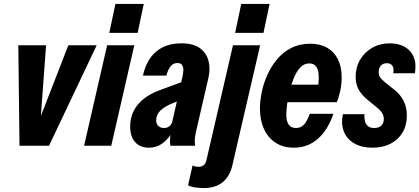

<svg xmlns="http://www.w3.org/2000/svg" viewBox="-20 -740 2130 975"><path d="M79 0 73 -510H214L182 -75H158L327 -510H471L229 0Z M407 0 524 -510H662L545 0ZM535 -573 566 -720H710L679 -573Z M845 0Q842 -20 844 -40Q846 -60 850 -82L846 -83L907 -352Q910 -366 911 -381.5Q912 -397 905.5 -408.5Q899 -420 881 -420Q861 -420 847 -404Q833 -388 825 -356H706Q723 -436 773 -478Q823 -520 900 -520Q963 -520 996.5 -494.5Q1030 -469 1039.5 -428.5Q1049 -388 1038 -343L975 -70Q971 -52 969.5 -35.5Q968 -19 971 0ZM736 10Q691 10 666 -18.5Q641 -47 641 -98Q641 -140 658 -175Q675 -210 708.5 -237Q742 -264 791 -282L940 -337L917 -240L855 -215Q815 -199 794 -178Q773 -157 773 -129Q773 -112 783.5 -101Q794 -90 813 -90Q830 -90 841 -99.5Q852 -109 856 -125L852 -64Q830 -29 801.5 -9.5Q773 10 736 10Z M1014 215Q1000 215 976.5 212.5Q953 210 935 201L958 100Q963 103 971 105Q979 107 989 107Q1004 107 1014 99Q1024 91 1028 75L1163 -510H1301L1160 99Q1147 156 1110.5 185.5Q1074 215 1014 215ZM1174 -573 1205 -720H1349L1318 -573Z M1472 10Q1419 10 1380.5 -14.5Q1342 -39 1321 -84Q1300 -129 1300 -189Q1300 -227 1309 -271.5Q1318 -316 1337.5 -359.5Q1357 -403 1387 -439Q1417 -475 1459 -496.5Q1501 -518 1555 -518Q1606 -518 1641.5 -497.5Q1677 -477 1696 -439Q1715 -401 1715 -346Q1715 -312 1708 -279Q1701 -246 1690 -221H1386L1405 -310H1623L1589 -271Q1594 -290 1597 -315Q1600 -340 1598 -363.5Q1596 -387 1585 -402.5Q1574 -418 1551 -418Q1524 -418 1504.5 -397Q1485 -376 1471.5 -342.5Q1458 -309 1449.5 -273Q1441 -237 1437.5 -206Q1434 -175 1434 -158Q1434 -123 1446.5 -106.5Q1459 -90 1483 -90Q1507 -90 1523 -106.5Q1539 -123 1553 -162H1673Q1645 -80 1594 -35Q1543 10 1472 10Z M1871 10Q1818 10 1780.5 -11Q1743 -32 1727 -70Q1711 -108 1721 -160H1831Q1829 -143 1832.5 -127Q1836 -111 1847.5 -100.5Q1859 -90 1880 -90Q1904 -90 1916.5 -102.5Q1929 -115 1929 -135Q1929 -153 1919.5 -167.5Q1910 -182 1891 -197L1848 -232Q1816 -258 1801 -285.5Q1786 -313 1786 -350Q1786 -398 1808.5 -436.5Q1831 -475 1870.5 -497.5Q1910 -520 1960 -520Q2003 -520 2034.5 -502.5Q2066 -485 2080.5 -451.5Q2095 -418 2087 -368H1977Q1980 -382 1977.5 -393.5Q1975 -405 1967 -412Q1959 -419 1944 -419Q1925 -419 1914 -406.5Q1903 -394 1903 -374Q1903 -360 1909.5 -349Q1916 -338 1933 -324L1984 -283Q2014 -259 2030 -227Q2046 -195 2046 -153Q2046 -104 2024.5 -67.5Q2003 -31 1963.5 -10.5Q1924 10 1871 10Z"/></svg>

Font: Instrument Sans Condensed
Style: Bold Italic
Weight: 700
Width: 3
Italic angle: -13°
Designer: Rodrigo Fuenzalida
Foundry: fragTYPE
Version: Version 1.000;gftools[0.9.28]